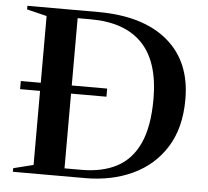

<svg xmlns="http://www.w3.org/2000/svg" viewBox="-51 -770 892 824"><g transform="rotate(5 394.5 -357.5)"><path d="M34 0V-15.5L120 -37V-356H34V-391H120V-678.5L34 -699.5V-715H338Q532 -715 638.2 -626Q744.5 -537 744.5 -374Q744.5 -250.5 692 -167.2Q639.5 -84 549.2 -42Q459 0 345 0ZM608 -363.5Q608 -523.5 532.5 -602.2Q457 -681 309.5 -681H253.5V-391H406V-356H253.5V-34H326.5Q416 -34 478.8 -67Q541.5 -100 574.8 -172.5Q608 -245 608 -363.5Z"/></g></svg>

Font: Newsreader 72pt Medium
Style: Regular
Weight: 500
Designer: Hugues Gentile
Foundry: Production Type
Version: Version 1.003; ttfautohint (v1.8.3)